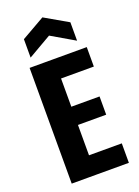

<svg xmlns="http://www.w3.org/2000/svg" viewBox="-166 -960 743 1029"><g transform="rotate(-20 206.0 -445.5)"><path d="M57 0V-660H196V0ZM146 0V-111H383V0ZM146 -284V-388H357V-284ZM146 -549V-660H383V-549ZM81 -710V-815L214 -891L346 -815V-710L214 -787Z"/></g></svg>

Font: Bricolage Grotesque Condensed
Style: Bold
Weight: 700
Width: 3
Designer: Mathieu Triay
Foundry: Atelier Triay
Version: Version 1.001;gftools[0.9.33.dev8+g029e19f]